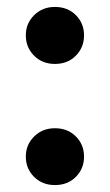

<svg xmlns="http://www.w3.org/2000/svg" viewBox="-20 -524 318 554"><path d="M138.5 -154Q175.5 -154 199 -130.2Q222.5 -106.5 222.5 -72Q222.5 -37.5 199 -13.8Q175.5 10 138.5 10Q102 10 78.2 -13.8Q54.5 -37.5 54.5 -72Q54.5 -106.5 78.5 -130.2Q102.5 -154 138.5 -154ZM138.5 -504Q175.5 -504 199 -480.2Q222.5 -456.5 222.5 -422Q222.5 -387.5 199 -363.5Q175.5 -339.5 138.5 -339.5Q102 -339.5 78.2 -363.5Q54.5 -387.5 54.5 -422Q54.5 -456.5 78.5 -480.2Q102.5 -504 138.5 -504Z"/></svg>

Font: Newsreader 60pt SemiBold
Style: Regular
Weight: 600
Designer: Hugues Gentile
Foundry: Production Type
Version: Version 1.003